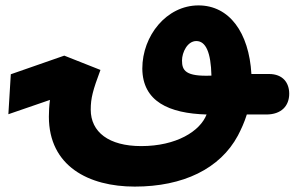

<svg xmlns="http://www.w3.org/2000/svg" viewBox="-20 -419 1091 711"><path d="M861 83C873 60 885 34 894 5H966C1022 5 1051 -27 1051 -72C1051 -112 1028 -145 976 -145H911C902 -299 829 -399 715 -399C597 -399 507 -287 507 -165C508 -43 606 1 745 5C721 67 633 122 503 122C383 122 316 70 316 -13C316 -56 324 -85 352 -160L218 -213L20 -144L11 4L165 -49C162 -26 161 -5 161 13C161 196 308 272 479 272C658 272 795 206 861 83ZM654 -195C654 -225 674 -267 707 -267C742 -267 761 -225 763 -139C667 -135 654 -158 654 -195Z"/></svg>

Font: Noto Sans Arabic UI SemiCondensed Extra
Style: Regular
Weight: 800
Width: 4
Designer: Nadine Chahine - Monotype Design Team
Foundry: Monotype Imaging Inc.
Version: Version 1.900